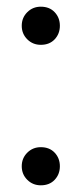

<svg xmlns="http://www.w3.org/2000/svg" viewBox="-20 -549 247 574"><path d="M102 5Q78 5 61.5 -11.5Q45 -28 45 -52Q45 -76 61.5 -92.5Q78 -109 102 -109Q128 -109 143.5 -92.5Q159 -76 159 -52Q159 -28 143.5 -11.5Q128 5 102 5ZM102 -415Q78 -415 61.5 -431.5Q45 -448 45 -472Q45 -496 61.5 -512.5Q78 -529 102 -529Q128 -529 143.5 -512.5Q159 -496 159 -472Q159 -448 143.5 -431.5Q128 -415 102 -415Z"/></svg>

Font: DM Sans 11pt
Style: Regular
Weight: 400
Version: Version 4.004;gftools[0.9.30]